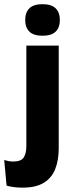

<svg xmlns="http://www.w3.org/2000/svg" viewBox="-65 -707 349 908"><path d="M59.6 -82.2V-491.4H212.7V-82.2ZM136.1 -538Q93.6 -538 73.9 -557.6Q54.3 -577.3 54.3 -610.9V-614.3Q54.3 -648 73.9 -667.6Q93.6 -687.2 136.1 -687.2Q178.4 -687.2 198.2 -667.6Q218 -648 218 -614.3V-610.9Q218 -576.8 198.2 -557.4Q178.4 -538 136.1 -538ZM41.3 180.4Q19.1 180.4 -0.3 177.8Q-19.7 175.1 -33.9 170.8L-45.1 49.5Q-34.8 52.9 -24.1 54.9Q-13.3 56.9 -2 56.9Q35.1 56.9 47.4 37.3Q59.6 17.8 59.6 -16.3V-111.3H212.7V-6.1Q212.7 50.3 196.3 92.1Q180 133.9 142.6 157.2Q105.2 180.4 41.3 180.4Z"/></svg>

Font: Anek Tamil Medium
Style: Regular
Weight: 500
Designer: Aadarsh Rajan (Tamil), Yesha Goshar (Latin)
Foundry: Ek Type
Version: Version 1.003